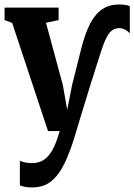

<svg xmlns="http://www.w3.org/2000/svg" viewBox="-22 -587 601 860"><path d="M122 252.5Q104.5 252.5 90.2 250Q76 247.5 67 243V132Q73.5 137 88.8 140.2Q104 143.5 120 143.5Q142.5 143.5 160.5 136.2Q178.5 129 193.5 112.2Q208.5 95.5 221.2 68Q234 40.5 245.5 0H193L32.5 -484.5L-1.5 -497V-553H240.5V-497L184 -485L259.5 -206L279 -95L301 -206.5L341.5 -367.5Q359 -437.5 382 -481.5Q405 -525.5 436.8 -546.2Q468.5 -567 511.5 -567Q525 -567 537.8 -565.2Q550.5 -563.5 559.5 -559V-438Q550.5 -447.5 538.2 -454.2Q526 -461 512.5 -461Q495 -461 481.5 -452Q468 -443 456 -420.5Q444 -398 431 -358Q420 -323.5 408 -286Q396 -248.5 383.8 -209.2Q371.5 -170 359.8 -131.5Q348 -93 336.8 -56.2Q325.5 -19.5 316 13.5Q293 90.5 267.5 143.8Q242 197 207.5 224.8Q173 252.5 122 252.5Z"/></svg>

Font: Merriweather 24pt SemiCondensed
Style: Bold
Weight: 700
Width: 4
Designer: Eben Sorkin
Foundry: Eben Sorkin
Version: Version 2.100